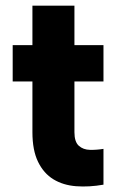

<svg xmlns="http://www.w3.org/2000/svg" viewBox="-20 -660 413 681"><path d="M95 -500V-640H244V-500H347V-371H244V-191Q244 -157 259.5 -143Q275 -129 299 -128.5Q323 -128 347 -132V-5Q296 4 250 0.5Q204 -3 169.5 -24Q135 -45 115 -86Q95 -127 95 -191V-371H25V-500Z"/></svg>

Font: Albert Sans ExtraBold
Style: Regular
Weight: 800
Designer: Andreas Rasmussen
Foundry: a.Foundry
Version: Version 1.025